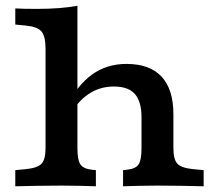

<svg xmlns="http://www.w3.org/2000/svg" viewBox="-20 -652 767 672"><path d="M195.2 -2.4Q146.7 -2.4 108.3 -1.6Q69.8 -0.8 33.5 0V-56.5L70.2 -60Q111.1 -64 125.2 -78.8Q139.4 -93.6 139.4 -133.6V-208.2H251V-133.6Q251 -91.9 261.6 -76.4Q272.1 -60.9 303.7 -57.7L315.6 -56.5V0Q288.8 -0.8 260 -1.6Q231.1 -2.4 195.2 -2.4ZM475.3 -208.2V-240.8Q475.3 -296 452.4 -322.6Q429.5 -349.2 378.6 -349.2Q329.2 -349.2 289.9 -322.8Q250.7 -296.5 221.5 -243.6L213.6 -279.3Q250.1 -353.5 301.9 -390.9Q353.7 -428.3 422.4 -428.3Q503.9 -428.3 545.4 -383.9Q586.9 -339.4 586.9 -252V-208.2ZM531.1 -2.4Q495.5 -2.4 466.5 -1.6Q437.5 -0.8 410.7 0V-56.5L422.6 -57.7Q454.6 -60.9 464.9 -76.4Q475.3 -91.9 475.3 -133.6V-208.2H586.9V-133.6Q586.9 -93.6 601.1 -78.8Q615.2 -64 656.1 -60L692.8 -56.5V0Q657 -0.8 618.3 -1.6Q579.6 -2.4 531.1 -2.4ZM139.4 -208.2V-480.8Q139.4 -525.2 125.2 -541.9Q111.1 -558.6 70.2 -562.5L33.5 -566.1V-622.5Q48.7 -621.7 65.4 -621.3Q82.2 -620.9 108.8 -620.9Q151.4 -620.9 187.2 -623.7Q223.1 -626.6 251 -631.8V-622.5V-208.2Z"/></svg>

Font: Playfair 5pt SemiExpanded Light
Style: Regular
Weight: 300
Width: 6
Designer: Claus Eggers Sørensen
Foundry: Claus Eggers Sørensen
Version: Version 2.203